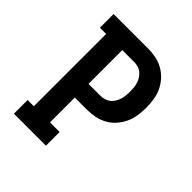

<svg xmlns="http://www.w3.org/2000/svg" viewBox="-200 -868 1001 1001"><g transform="rotate(45 300.0 -367.5)"><path d="M63 0V-101H109V-634H63V-735H316Q345 -735 374 -729.5Q403 -724 429 -709.5Q455 -695 475 -673Q495 -651 507.5 -624.5Q520 -598 524.5 -568.5Q529 -539 529 -509Q529 -480 524.5 -450.5Q520 -421 507.5 -394.5Q495 -368 475 -345.5Q455 -323 429 -309Q403 -295 374 -289.5Q345 -284 316 -284H228V-101H299V0ZM228 -385H316Q330 -385 344.5 -389Q359 -393 370.5 -402Q382 -411 390 -424Q398 -437 402.5 -451Q407 -465 408.5 -480Q410 -495 410 -509Q410 -524 408.5 -539Q407 -554 402.5 -568Q398 -582 390 -594.5Q382 -607 370.5 -616.5Q359 -626 344.5 -630Q330 -634 316 -634H228Z"/></g></svg>

Font: Iosevka Curly Slab Extended
Style: Bold
Weight: 700
Width: 7
Monospace: yes
Designer: Belleve Invis
Foundry: Belleve Invis
Version: Version 11.1.0; ttfautohint (v1.8.3)